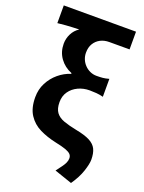

<svg xmlns="http://www.w3.org/2000/svg" viewBox="-182 -882 886 1178"><g transform="rotate(20 260.5 -293.5)"><path d="M436.6 210.9 321.4 171.4Q338.7 148.5 350.7 132.1Q362.7 115.8 369.1 101.6Q375.6 87.4 375.6 72.4Q375.6 56.8 365.7 46.3Q355.9 35.9 331.6 27Q307.3 18.2 262.4 9Q203.9 -3.6 155.7 -27.2Q107.6 -50.9 79 -94.8Q50.4 -138.7 50.4 -209.7Q50.4 -260.4 72.2 -302.6Q94 -344.9 130.1 -375.1Q166.2 -405.3 209 -418.9V-423.6Q160 -443.3 131.2 -483.6Q102.3 -524 102.3 -577Q102.3 -611.1 117.7 -641.8Q133.1 -672.6 162.2 -691.5Q138.7 -690.7 118.9 -689.9Q99.1 -689.1 76.8 -687.4Q54.4 -685.8 22.5 -682.2V-797.9H494.1V-682.2H361.9Q329.7 -682.2 304.5 -669.2Q279.3 -656.1 264.4 -631.7Q249.5 -607.2 249.5 -572.4Q249.5 -550.2 257.7 -530Q265.9 -509.9 280.9 -494.3Q295.8 -478.6 316 -469.4Q336.1 -460.3 359 -460.3Q382.9 -460.3 399.6 -462Q416.3 -463.6 439.4 -470V-353Q415.1 -359.1 394.1 -360.7Q373.1 -362.4 350.8 -362.4Q310.2 -362.4 276 -346.3Q241.8 -330.2 221.3 -301.1Q200.7 -272 200.7 -231.7Q200.7 -188.8 218.2 -165Q235.7 -141.1 270.4 -128.6Q305.2 -116 355 -106.2Q414.1 -94.9 446.4 -78.1Q478.8 -61.2 491.9 -34.5Q505 -7.8 505 34.3Q505 61.8 489 110.1Q473.1 158.4 436.6 210.9Z"/></g></svg>

Font: Noto Sans TC Thin
Style: Regular
Weight: 100
Designer: Ryoko NISHIZUKA 西塚涼子 (kana, bopomofo & ideographs); Paul D. Hunt (Latin, Greek & Cyrillic); Sandoll Communications 산돌커뮤니
Foundry: Adobe
Version: Version 2.004-H2;hotconv 1.0.118;makeotfexe 2.5.65603